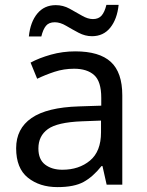

<svg xmlns="http://www.w3.org/2000/svg" viewBox="-20 -755 601 785"><path d="M288 -545Q386 -545 433 -502Q480 -459 480 -365V0H416L399 -76H395Q360 -32 321.5 -11Q283 10 215 10Q142 10 94 -28.5Q46 -67 46 -149Q46 -229 109 -272.5Q172 -316 303 -320L394 -323V-355Q394 -422 365 -448Q336 -474 283 -474Q241 -474 203 -461.5Q165 -449 132 -433L105 -499Q140 -518 188 -531.5Q236 -545 288 -545ZM314 -259Q214 -255 175.5 -227Q137 -199 137 -148Q137 -103 164.5 -82Q192 -61 235 -61Q303 -61 348 -98.5Q393 -136 393 -214V-262ZM98 -606Q104 -665 132.5 -699.5Q161 -734 208 -734Q238 -734 264.5 -719.5Q291 -705 315 -691Q339 -677 360 -677Q383 -677 395.5 -691.5Q408 -706 415 -735H465Q459 -677 431 -642Q403 -607 356 -607Q328 -607 301.5 -621Q275 -635 250.5 -649.5Q226 -664 204 -664Q180 -664 168 -649.5Q156 -635 149 -606Z"/></svg>

Font: Noto Sans Nag Mundari
Style: Regular
Weight: 400
Designer: Muthu Nedumaran
Version: Version 1.000; ttfautohint (v1.8.4.7-5d5b)